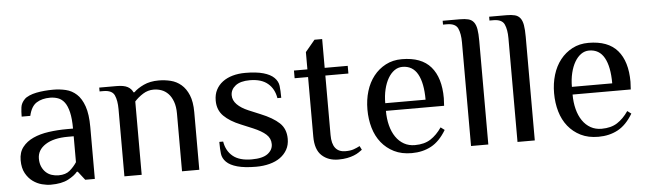

<svg xmlns="http://www.w3.org/2000/svg" viewBox="-45 -823 3358 996"><g transform="rotate(-5 1634.5 -325.0)"><path d="M324 -230H294Q219 -230 176.5 -202.5Q134 -175 134 -130Q134 -106 142 -88Q150 -70 163 -58Q176 -46 193 -40.5Q210 -35 229 -35Q266 -35 287.5 -53.5Q309 -72 324 -95ZM364 0 329 -45H324Q309 -26 275 -8Q241 10 184 10Q163 10 138 3.5Q113 -3 91 -19Q69 -35 54 -62Q39 -89 39 -130Q39 -171 60 -198Q81 -225 116 -241Q151 -257 197 -263.5Q243 -270 294 -270H324Q324 -322 316 -355.5Q308 -389 294 -407.5Q280 -426 260.5 -433Q241 -440 219 -440Q177 -440 148.5 -422Q120 -404 109 -355H64Q64 -381 67 -403.5Q70 -426 89 -445Q98 -454 114.5 -461Q131 -468 151 -472Q171 -476 193.5 -478Q216 -480 239 -480Q273 -480 304.5 -472.5Q336 -465 360.5 -442.5Q385 -420 399.5 -378.5Q414 -337 414 -270V0Z M568 -350Q568 -395 555.5 -422.5Q543 -450 498 -450H478V-470H568Q606 -470 625.5 -459.5Q645 -449 653 -430H658Q677 -449 710 -464.5Q743 -480 788 -480Q820 -480 850.5 -472.5Q881 -465 905 -444.5Q929 -424 943.5 -389Q958 -354 958 -300V0H868V-300Q868 -337 858.5 -363Q849 -389 833.5 -405Q818 -421 798.5 -428Q779 -435 758 -435Q728 -435 702.5 -419Q677 -403 658 -382V0H568Z M1429 -120Q1429 -88 1415.5 -64Q1402 -40 1379 -23.5Q1356 -7 1323.5 1.5Q1291 10 1254 10Q1194 10 1156 -0.5Q1118 -11 1099 -30Q1080 -49 1077 -73Q1074 -97 1074 -135H1094Q1102 -86 1136 -58Q1170 -30 1234 -30Q1291 -30 1317.5 -50Q1344 -70 1344 -100Q1344 -130 1321.5 -150.5Q1299 -171 1254 -190L1194 -215Q1137 -238 1105.5 -269.5Q1074 -301 1074 -350Q1074 -382 1086.5 -406Q1099 -430 1121 -446.5Q1143 -463 1173 -471.5Q1203 -480 1239 -480Q1296 -480 1333 -469.5Q1370 -459 1389 -440Q1408 -421 1411 -397Q1414 -373 1414 -335H1394Q1386 -384 1352.5 -412Q1319 -440 1259 -440Q1210 -440 1184.5 -420Q1159 -400 1159 -370Q1159 -344 1180 -322.5Q1201 -301 1239 -285L1299 -260Q1363 -234 1396 -203Q1429 -172 1429 -120Z M1562 -430H1492V-470H1562V-560L1612 -620H1652V-470H1772V-430H1652V-120Q1652 -30 1722 -30Q1748 -30 1765 -36Q1782 -42 1797 -50L1807 -30Q1799 -24 1788.5 -17Q1778 -10 1763 -4Q1748 2 1728 6Q1708 10 1682 10Q1629 10 1595.5 -21Q1562 -52 1562 -120Z M2252 -220H1949Q1949 -179 1958 -144Q1967 -109 1984.5 -83.5Q2002 -58 2027 -44Q2052 -30 2084 -30Q2133 -30 2165.5 -51Q2198 -72 2224 -110L2244 -95Q2210 -38 2165.5 -14Q2121 10 2064 10Q2011 10 1972 -9.5Q1933 -29 1906.5 -62Q1880 -95 1867 -139.5Q1854 -184 1854 -235Q1854 -286 1867.5 -330.5Q1881 -375 1907 -408Q1933 -441 1970 -460.5Q2007 -480 2054 -480Q2156 -480 2205 -423Q2254 -366 2254 -260ZM2159 -260Q2159 -347 2133 -393.5Q2107 -440 2054 -440Q2031 -440 2012 -426.5Q1993 -413 1979 -389Q1965 -365 1957 -332Q1949 -299 1949 -260Z M2463 0H2373V-540Q2373 -585 2360.5 -612.5Q2348 -640 2303 -640H2283V-660H2373Q2399 -660 2416.5 -655.5Q2434 -651 2444.5 -637.5Q2455 -624 2459 -600.5Q2463 -577 2463 -540Z M2705 0H2615V-540Q2615 -585 2602.5 -612.5Q2590 -640 2545 -640H2525V-660H2615Q2641 -660 2658.5 -655.5Q2676 -651 2686.5 -637.5Q2697 -624 2701 -600.5Q2705 -577 2705 -540Z M3224 -220H2921Q2921 -179 2930 -144Q2939 -109 2956.5 -83.5Q2974 -58 2999 -44Q3024 -30 3056 -30Q3105 -30 3137.5 -51Q3170 -72 3196 -110L3216 -95Q3182 -38 3137.5 -14Q3093 10 3036 10Q2983 10 2944 -9.5Q2905 -29 2878.5 -62Q2852 -95 2839 -139.5Q2826 -184 2826 -235Q2826 -286 2839.5 -330.5Q2853 -375 2879 -408Q2905 -441 2942 -460.5Q2979 -480 3026 -480Q3128 -480 3177 -423Q3226 -366 3226 -260ZM3131 -260Q3131 -347 3105 -393.5Q3079 -440 3026 -440Q3003 -440 2984 -426.5Q2965 -413 2951 -389Q2937 -365 2929 -332Q2921 -299 2921 -260Z"/></g></svg>

Font: Philosopher
Style: Regular
Weight: 400
Designer: Jovanny Lemonad
Foundry: Jovanny Lemonad
Version: Version 1.000